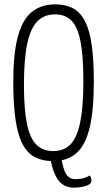

<svg xmlns="http://www.w3.org/2000/svg" viewBox="-20 -730 492 882"><path d="M319 132Q276 132 250.5 101Q225 70 211 -2L261 -9Q270 50 285 71.5Q300 93 327 93Q348 93 364 88.5Q380 84 392 76Q397 82 398.5 89Q400 96 400 102Q400 111 388 118Q376 125 357 128.5Q338 132 319 132ZM223 10Q175 10 140.5 -8Q106 -26 84 -67.5Q62 -109 51.5 -179.5Q41 -250 41 -355Q41 -484 62 -562Q83 -640 126 -675Q169 -710 234 -710Q282 -710 316 -691.5Q350 -673 371 -631.5Q392 -590 401.5 -522.5Q411 -455 411 -356Q411 -222 391.5 -142Q372 -62 330.5 -26Q289 10 223 10ZM224 -36Q274 -36 304 -67Q334 -98 348.5 -168.5Q363 -239 363 -357Q363 -472 350 -539Q337 -606 308.5 -635Q280 -664 233 -664Q184 -664 152.5 -633Q121 -602 105.5 -531Q90 -460 90 -340Q90 -229 103.5 -162.5Q117 -96 146.5 -66Q176 -36 224 -36Z"/></svg>

Font: Yanone Kaffeesatz ExtraLight Light
Style: Regular
Weight: 300
Version: Version 2.003